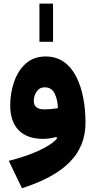

<svg xmlns="http://www.w3.org/2000/svg" viewBox="-20 -755 511 1046"><path d="M194.8 -527.3H269V-735.4H194.8ZM291 -1.5C255.9 43.9 147.5 91.8 27.8 121.1L99.6 270.5C330.6 196.3 445.8 85.4 445.8 -86.4C445.8 -181.6 429.7 -270 395 -337.9C359.9 -405.8 305.7 -447.3 229 -447.3C185.5 -447.3 149.9 -434.6 121.1 -409.2C92.3 -383.8 71.3 -350.6 57.1 -310.1C43 -269.5 35.6 -226.1 35.6 -180.2C35.6 -63 99.6 1.5 213.4 1.5C238.3 1.5 265.1 -2.4 286.6 -8.8ZM295.4 -165.5C271.5 -162.1 246.1 -159.2 220.2 -159.2C185.5 -159.2 164.1 -173.3 164.1 -205.1C164.1 -224.1 169.4 -241.7 180.2 -256.8C190.4 -272 205.1 -279.3 224.1 -279.3C249 -279.3 267.1 -267.6 278.3 -244.6C289.1 -221.2 294.9 -194.8 295.4 -165.5Z"/></svg>

Font: Estedad ExtraBold
Style: Regular
Weight: 800
Designer: Amin Abedi
Version: Version 7.3